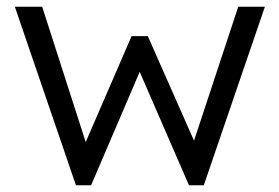

<svg xmlns="http://www.w3.org/2000/svg" viewBox="-20 -549 828 569"><path d="M24 -529H105L234 -128L370 -442H418L555 -132L686 -529H765L584 0H540L394 -336L250 0H205Z"/></svg>

Font: Lexend HM
Style: Regular
Weight: 400
Designer: Bonnie Shaver-Troup, Thomas Jockin, Octavio Pardo
Foundry: Lexend
Version: Version 1.091